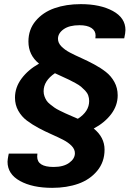

<svg xmlns="http://www.w3.org/2000/svg" viewBox="-20 -718 638 920"><path d="M230 182.1Q135.7 182.1 75.9 149.2Q16.1 116.2 16.1 57.1Q16.1 51.3 17.3 43.5Q18.6 35.6 20 27.8Q21.5 20 22 18.1H159.2Q158.2 23.9 158.2 32.2Q158.2 82 236.8 82Q284.2 82 311.5 62.3Q338.9 42.5 338.9 16.1Q338.9 -2.9 323 -19.3Q307.1 -35.6 281.7 -48.6Q256.3 -61.5 225.8 -75Q195.3 -88.4 164.8 -104.7Q134.3 -121.1 108.9 -140.1Q83.5 -159.2 67.6 -187.5Q51.8 -215.8 51.8 -250Q51.8 -299.3 83.3 -341.6Q114.7 -383.8 167 -413.1Q116.2 -454.1 116.2 -519Q116.2 -576.7 150.9 -617.9Q185.5 -659.2 241.2 -678.7Q296.9 -698.2 367.2 -698.2Q460.4 -698.2 520.8 -665.3Q581.1 -632.3 581.1 -574.2Q581.1 -560.5 575.2 -534.2H437Q438 -540 438 -547.9Q438 -570.8 418 -584Q397.9 -597.2 360.8 -597.2Q312 -597.2 284.9 -577.9Q257.8 -558.6 257.8 -532.2Q257.8 -512.7 273.7 -496.1Q289.6 -479.5 314.7 -466.3Q339.8 -453.1 370.4 -439.5Q400.9 -425.8 431.4 -409.4Q461.9 -393.1 487.1 -373.5Q512.2 -354 528.1 -325.2Q543.9 -296.4 543.9 -261.2Q543.9 -212.4 512.7 -171.1Q481.4 -129.9 429.2 -102.1Q481 -60.1 481 -1Q481 58.1 446 100.3Q411.1 142.6 355.5 162.4Q299.8 182.1 230 182.1ZM353 -148.9Q407.2 -183.6 407.2 -233.9Q407.2 -248 402.8 -260.5Q398.4 -272.9 388.2 -283.7Q377.9 -294.4 368.4 -302.5Q358.9 -310.5 340.8 -320.3Q322.8 -330.1 311.3 -335.7Q299.8 -341.3 276.9 -351.6Q253.9 -361.8 243.2 -367.2Q189 -330.6 189 -280.8Q189 -268.1 193.1 -256.6Q197.3 -245.1 202.9 -236.3Q208.5 -227.5 220.5 -218Q232.4 -208.5 241 -202.4Q249.5 -196.3 266.8 -187.7Q284.2 -179.2 293.7 -174.8Q303.2 -170.4 323.7 -161.6Q344.2 -152.8 353 -148.9Z"/></svg>

Font: Archivo
Style: Bold Italic
Weight: 700
Italic angle: -10°
Designer: Hector Gatti
Foundry: Omnibus-Type
Version: Version 2.001